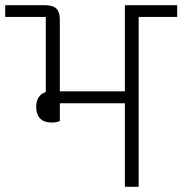

<svg xmlns="http://www.w3.org/2000/svg" viewBox="-40 -718 701 738"><path d="M158 -247Q129 -247 114 -263Q99 -279 99 -307Q99 -328 108 -343Q117 -358 136 -364V-653H-20V-698H134Q164 -698 177 -684.5Q190 -671 190 -642V-367H440V-698H641V-653H493V0H440V-321H190V-253Q178 -247 158 -247Z"/></svg>

Font: IBM Plex Sans Devanagari Light
Style: Regular
Weight: 300
Designer: Mike Abbink, Paul van der Laan, Pieter van Rosmalen, Erin McLaughlin
Foundry: Bold Monday
Version: Version 1.1